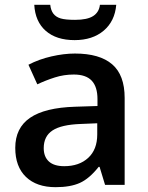

<svg xmlns="http://www.w3.org/2000/svg" viewBox="-20 -774 620 804"><path d="M43.9 0ZM419.9 0 397 -75.2H393.1Q354 -25.9 314.5 -8.1Q274.9 9.8 212.9 9.8Q133.3 9.8 88.6 -33.2Q43.9 -76.2 43.9 -154.8Q43.9 -238.3 106 -280.8Q168 -323.2 294.9 -327.1L388.2 -330.1V-358.9Q388.2 -410.6 364 -436.3Q339.8 -461.9 289.1 -461.9Q247.6 -461.9 209.5 -449.7Q171.4 -437.5 136.2 -420.9L99.1 -502.9Q143.1 -525.9 195.3 -537.8Q247.6 -549.8 293.9 -549.8Q397 -549.8 449.5 -504.9Q502 -460 502 -363.8V0ZM249 -78.1Q311.5 -78.1 349.4 -113Q387.2 -147.9 387.2 -210.9V-257.8L317.9 -254.9Q236.8 -252 200 -227.8Q163.1 -203.6 163.1 -153.8Q163.1 -117.7 184.6 -97.9Q206.1 -78.1 249 -78.1ZM292.5 -606Q215.8 -606 171.6 -644.8Q127.4 -683.6 123.5 -753.9H190.4Q192.9 -730.5 203.6 -716.6Q214.4 -702.6 234.1 -696.8Q253.9 -690.9 294.4 -690.9Q345.7 -690.9 370.4 -707Q395 -723.1 398.4 -753.9H466.8Q460.9 -685.1 414.1 -645.5Q367.2 -606 292.5 -606Z"/></svg>

Font: Open Sans Semibold
Style: Regular
Weight: 600
Foundry: Ascender Corporation
Version: Version 1.10; ttfautohint (v1.5.65-e2d9)